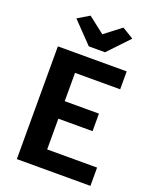

<svg xmlns="http://www.w3.org/2000/svg" viewBox="-177 -1090 959 1189"><g transform="rotate(20 302.5 -495.5)"><path d="M83.5 0V-743H537V-625H239.5V-438.5H465V-323H239.5V-120.5H568.5V0ZM263.5 -808.5 132 -945 209 -991 316.5 -907.5 425.5 -991 500.5 -945.5 370.5 -808.5Z"/></g></svg>

Font: Koeln Type Sans
Style: Bold
Weight: 700
Designer: Eben Sorkin
Foundry: Eben Sorkin
Version: Version 2.001